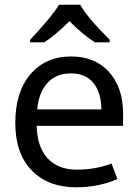

<svg xmlns="http://www.w3.org/2000/svg" viewBox="-20 -786 584 816"><path d="M321 -766Q348 -715 446 -617V-606H384Q336 -635 275 -696Q214 -635 168 -606H108V-617Q202 -717 231 -766ZM282 -546Q384 -546 443.5 -480Q503 -414 503 -304V-251H136Q138 -161 182.5 -113Q227 -65 307 -65Q386 -65 454 -91L479 -25Q399 10 303 10Q185 10 115 -61.5Q45 -133 45 -264Q45 -395 109.5 -470.5Q174 -546 282 -546ZM281 -474Q219 -474 182 -434Q145 -394 138 -321H411Q410 -392 377.5 -433Q345 -474 281 -474Z"/></svg>

Font: Advent Sans Logo
Style: Regular
Weight: 400
Designer: Types & Symbols
Foundry: Types & Symbols
Version: Version 1.002